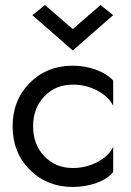

<svg xmlns="http://www.w3.org/2000/svg" viewBox="-20 -730 518 760"><path d="M268 -615 378 -710 428 -670 268 -530 108 -670 158 -710ZM268 -65Q322 -65 367 -89.5Q412 -114 428 -149V-49Q405 -21 361 -5.5Q317 10 268 10Q166 10 98 -58Q30 -126 30 -230Q30 -334 98 -402Q166 -470 268 -470Q316 -470 360 -454Q404 -438 428 -411V-311Q412 -346 367 -370.5Q322 -395 268 -395Q200 -395 155.5 -348.5Q111 -302 111 -230Q111 -158 155.5 -111.5Q200 -65 268 -65Z"/></svg>

Font: renner_400book
Style: Book
Weight: 400
Version: Version 003.000 ; ttfautohint (v0.97) -l 8 -r 50 -G 200 -x 1